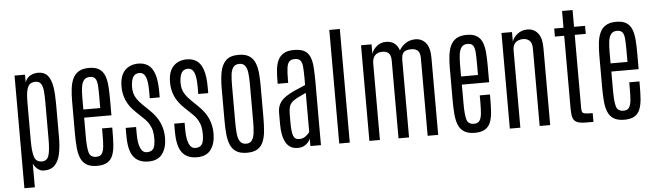

<svg xmlns="http://www.w3.org/2000/svg" viewBox="-56 -1102 4988 1465"><g transform="rotate(-5 2438.0 -370.0)"><path d="M77.6 130.4V-732.4H157.7V-674.8Q172.9 -710.9 200.2 -724.6Q227.5 -738.3 256.3 -738.3Q307.1 -738.3 332.3 -706.5Q357.4 -674.8 366 -620.4Q374.5 -565.9 374.5 -497.1V-233.4Q374.5 -165 363.5 -109.9Q352.5 -54.7 323.2 -22.9Q293.9 8.8 237.8 8.8Q211.4 8.8 189.7 -9.3Q168 -27.3 157.7 -51.8V130.4ZM229.5 -61.5Q268.6 -62 281.2 -100.6Q293.9 -139.2 293.9 -227.5V-518.6Q293.9 -564.9 290.3 -599.1Q286.6 -633.3 273.4 -652.3Q260.3 -671.4 232.4 -671.4Q209.5 -671.4 192.9 -661.1Q176.3 -650.9 167 -618.4Q157.7 -585.9 157.7 -518.1V-224.6Q157.7 -140.6 171.4 -101.1Q185.1 -61.5 229.5 -61.5Z M646 8.8Q595.2 8.8 565.2 -9.8Q535.2 -28.3 520.8 -62.7Q506.3 -97.2 502.2 -144.5Q498 -191.9 498 -248.5V-498Q498 -549.8 503.2 -594Q508.3 -638.2 523.7 -671.4Q539.1 -704.6 569.1 -722.9Q599.1 -741.2 648.4 -741.2Q698.2 -741.2 726.6 -722.4Q754.9 -703.6 767.8 -669.9Q780.8 -636.2 784.2 -590.8Q787.6 -545.4 787.6 -492.7V-366.2H578.6V-218.8Q578.6 -139.2 589.1 -99.9Q599.6 -60.5 645.5 -60.5Q675.3 -60.5 688 -79.3Q700.7 -98.1 704.1 -133.1Q707.5 -168 707.5 -216.3V-272.5H785.6V-246.6Q785.6 -190.4 782.7 -143.8Q779.8 -97.2 767.3 -63Q754.9 -28.8 726.1 -10Q697.3 8.8 646 8.8ZM578.1 -428.7H707.5V-522Q707.5 -570.8 705.1 -604.2Q702.6 -637.7 690.4 -654.8Q678.2 -671.9 648.9 -671.9Q618.2 -671.9 603 -652.8Q587.9 -633.8 583 -599.4Q578.1 -564.9 578.1 -518.6Z M1039.6 9.8Q962.4 9.8 925 -39.6Q887.7 -88.9 887.7 -199.7V-260.7H967.3V-209Q967.3 -138.2 983.6 -100.1Q1000 -62 1033.7 -62Q1067.9 -62 1083 -84Q1098.1 -106 1098.1 -164.1Q1098.1 -191.4 1093.3 -217Q1088.4 -242.7 1073.5 -269.3Q1058.6 -295.9 1027.8 -324.7L974.6 -375.5Q925.3 -422.4 904.3 -471.7Q883.3 -521 883.3 -576.2Q883.3 -660.2 922.4 -700.7Q961.4 -741.2 1026.4 -741.2Q1069.8 -741.2 1101.1 -720.2Q1132.3 -699.2 1149.4 -649.4Q1166.5 -599.6 1166.5 -513.2V-470.2H1090.3V-526.9Q1090.3 -599.6 1075.7 -634.3Q1061 -668.9 1027.8 -668.9Q992.7 -668.9 978 -641.4Q963.4 -613.8 962.9 -564.9Q962.9 -542.5 968.3 -520.8Q973.6 -499 988.5 -476.1Q1003.4 -453.1 1032.2 -425.3L1084 -375Q1135.3 -325.7 1157.7 -272.9Q1180.2 -220.2 1180.2 -161.1Q1180.2 -84.5 1146.2 -37.4Q1112.3 9.8 1039.6 9.8Z M1411.1 9.8Q1334 9.8 1296.6 -39.6Q1259.3 -88.9 1259.3 -199.7V-260.7H1338.9V-209Q1338.9 -138.2 1355.2 -100.1Q1371.6 -62 1405.3 -62Q1439.5 -62 1454.6 -84Q1469.7 -106 1469.7 -164.1Q1469.7 -191.4 1464.8 -217Q1460 -242.7 1445.1 -269.3Q1430.2 -295.9 1399.4 -324.7L1346.2 -375.5Q1296.9 -422.4 1275.9 -471.7Q1254.9 -521 1254.9 -576.2Q1254.9 -660.2 1293.9 -700.7Q1333 -741.2 1397.9 -741.2Q1441.4 -741.2 1472.7 -720.2Q1503.9 -699.2 1521 -649.4Q1538.1 -599.6 1538.1 -513.2V-470.2H1461.9V-526.9Q1461.9 -599.6 1447.3 -634.3Q1432.6 -668.9 1399.4 -668.9Q1364.3 -668.9 1349.6 -641.4Q1335 -613.8 1334.5 -564.9Q1334.5 -542.5 1339.8 -520.8Q1345.2 -499 1360.1 -476.1Q1375 -453.1 1403.8 -425.3L1455.6 -375Q1506.8 -325.7 1529.3 -272.9Q1551.8 -220.2 1551.8 -161.1Q1551.8 -84.5 1517.8 -37.4Q1483.9 9.8 1411.1 9.8Z M1793.9 8.8Q1743.2 8.8 1712.9 -10Q1682.6 -28.8 1667.7 -63Q1652.8 -97.2 1648.2 -144.5Q1643.6 -191.9 1643.6 -249V-498Q1643.6 -566.9 1653.8 -622.1Q1664.1 -677.2 1696.3 -709.2Q1728.5 -741.2 1793.9 -741.2Q1843.3 -741.2 1873 -722.9Q1902.8 -704.6 1917.5 -671.6Q1932.1 -638.7 1936.8 -594.2Q1941.4 -549.8 1941.4 -498V-249Q1941.4 -192.9 1937.3 -145.8Q1933.1 -98.6 1918.9 -64Q1904.8 -29.3 1875.2 -10.3Q1845.7 8.8 1793.9 8.8ZM1793.9 -60.5Q1823.2 -60.5 1837.6 -81.1Q1852.1 -101.6 1856.4 -137.9Q1860.8 -174.3 1860.8 -222.7V-516.1Q1860.8 -562.5 1856.4 -597.4Q1852.1 -632.3 1837.6 -652.1Q1823.2 -671.9 1793.9 -671.9Q1762.7 -671.9 1747.6 -652.1Q1732.4 -632.3 1728.3 -597.4Q1724.1 -562.5 1724.1 -516.1V-222.7Q1724.1 -174.3 1728.5 -137.9Q1732.9 -101.6 1748 -81.1Q1763.2 -60.5 1793.9 -60.5Z M2182.6 5.9Q2122.1 5.9 2092.8 -43.9Q2063.5 -93.8 2063.5 -185.1V-272.5Q2063.5 -314.5 2079.8 -343Q2096.2 -371.6 2125.7 -392.3Q2155.3 -413.1 2194.6 -430.7Q2233.9 -448.2 2279.8 -467.3V-519Q2279.8 -572.8 2276.9 -606.4Q2273.9 -640.1 2261 -656Q2248 -671.9 2218.3 -671.9Q2189 -671.9 2175 -656.2Q2161.1 -640.6 2157 -606.2Q2152.8 -571.8 2152.8 -515.1V-495.1H2072.3V-515.1Q2072.3 -560.1 2076.2 -600.8Q2080.1 -641.6 2094.2 -673.1Q2108.4 -704.6 2137.7 -722.9Q2167 -741.2 2218.8 -741.2Q2270 -741.2 2298.8 -724.4Q2327.6 -707.5 2340.8 -674.8Q2354 -642.1 2357.2 -593.8Q2360.4 -545.4 2360.4 -482.4V0H2279.8V-57.1Q2276.4 -46.9 2264.9 -31.7Q2253.4 -16.6 2232.9 -5.4Q2212.4 5.9 2182.6 5.9ZM2200.2 -60.5Q2228 -60.5 2250 -77.1Q2272 -93.8 2279.8 -108.9V-407.2Q2236.3 -387.7 2209.5 -373.5Q2182.6 -359.4 2168.5 -344.2Q2154.3 -329.1 2148.9 -307.4Q2143.6 -285.6 2143.6 -251.5V-190.4Q2143.6 -120.6 2154.8 -90.6Q2166 -60.5 2200.2 -60.5Z M2500.5 0V-870.1H2581.1V0Z M2731.4 0V-732.4H2812V-658.7Q2821.3 -690.9 2851.6 -716.3Q2881.8 -741.7 2924.3 -741.7Q2959.5 -741.7 2985.4 -723.6Q3011.2 -705.6 3023.9 -667.5Q3042 -700.2 3074.7 -720.9Q3107.4 -741.7 3147.9 -741.7Q3196.8 -741.7 3227.5 -705.1Q3258.3 -668.5 3258.3 -589.8V0H3177.7V-593.8Q3177.7 -636.7 3159.7 -652.8Q3141.6 -668.9 3112.8 -668.9Q3070.3 -668.9 3052.7 -652.6Q3035.2 -636.2 3035.2 -589.8V0H2954.6V-593.8Q2954.6 -637.2 2936.8 -653.1Q2918.9 -668.9 2890.6 -668.9Q2852.5 -668.9 2832.3 -647.5Q2812 -626 2812 -585V0Z M3539.1 8.8Q3488.3 8.8 3458.3 -9.8Q3428.2 -28.3 3413.8 -62.7Q3399.4 -97.2 3395.3 -144.5Q3391.1 -191.9 3391.1 -248.5V-498Q3391.1 -549.8 3396.2 -594Q3401.4 -638.2 3416.7 -671.4Q3432.1 -704.6 3462.2 -722.9Q3492.2 -741.2 3541.5 -741.2Q3591.3 -741.2 3619.6 -722.4Q3647.9 -703.6 3660.9 -669.9Q3673.8 -636.2 3677.2 -590.8Q3680.7 -545.4 3680.7 -492.7V-366.2H3471.7V-218.8Q3471.7 -139.2 3482.2 -99.9Q3492.7 -60.5 3538.6 -60.5Q3568.4 -60.5 3581.1 -79.3Q3593.8 -98.1 3597.2 -133.1Q3600.6 -168 3600.6 -216.3V-272.5H3678.7V-246.6Q3678.7 -190.4 3675.8 -143.8Q3672.9 -97.2 3660.4 -63Q3647.9 -28.8 3619.1 -10Q3590.3 8.8 3539.1 8.8ZM3471.2 -428.7H3600.6V-522Q3600.6 -570.8 3598.1 -604.2Q3595.7 -637.7 3583.5 -654.8Q3571.3 -671.9 3542 -671.9Q3511.2 -671.9 3496.1 -652.8Q3481 -633.8 3476.1 -599.4Q3471.2 -564.9 3471.2 -518.6Z M3807.1 0V-732.4H3887.7V-659.2Q3897.5 -690.9 3929.9 -716.3Q3962.4 -741.7 4005.9 -741.7Q4055.2 -741.7 4085.7 -704.8Q4116.2 -668 4116.2 -589.4V0H4035.6V-593.3Q4035.6 -636.7 4015.9 -654.3Q3996.1 -671.9 3967.3 -671.9Q3947.3 -671.9 3929 -664.6Q3910.6 -657.2 3899.2 -639.4Q3887.7 -621.6 3887.7 -589.8V0Z M4391.6 4.4Q4344.7 4.4 4321.3 -6.3Q4297.9 -17.1 4290 -41.5Q4282.2 -65.9 4282.2 -106.9V-669.4H4210.9V-731H4282.2V-859.4H4362.8V-731H4447.3V-669.4H4362.8V-106.4Q4362.8 -86.9 4367.7 -77.6Q4372.6 -68.4 4390.4 -65.4Q4408.2 -62.5 4447.3 -62.5V4.4Z M4684.1 8.8Q4633.3 8.8 4603.3 -9.8Q4573.2 -28.3 4558.8 -62.7Q4544.4 -97.2 4540.3 -144.5Q4536.1 -191.9 4536.1 -248.5V-498Q4536.1 -549.8 4541.3 -594Q4546.4 -638.2 4561.8 -671.4Q4577.1 -704.6 4607.2 -722.9Q4637.2 -741.2 4686.5 -741.2Q4736.3 -741.2 4764.6 -722.4Q4793 -703.6 4805.9 -669.9Q4818.8 -636.2 4822.3 -590.8Q4825.7 -545.4 4825.7 -492.7V-366.2H4616.7V-218.8Q4616.7 -139.2 4627.2 -99.9Q4637.7 -60.5 4683.6 -60.5Q4713.4 -60.5 4726.1 -79.3Q4738.8 -98.1 4742.2 -133.1Q4745.6 -168 4745.6 -216.3V-272.5H4823.7V-246.6Q4823.7 -190.4 4820.8 -143.8Q4817.9 -97.2 4805.4 -63Q4793 -28.8 4764.2 -10Q4735.4 8.8 4684.1 8.8ZM4616.2 -428.7H4745.6V-522Q4745.6 -570.8 4743.2 -604.2Q4740.7 -637.7 4728.5 -654.8Q4716.3 -671.9 4687 -671.9Q4656.2 -671.9 4641.1 -652.8Q4626 -633.8 4621.1 -599.4Q4616.2 -564.9 4616.2 -518.6Z"/></g></svg>

Font: Antonio ExtraLight
Style: Regular
Weight: 250
Designer: Vernon Adams
Foundry: Vernon Adams
Version: Version 1.002